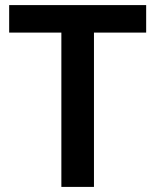

<svg xmlns="http://www.w3.org/2000/svg" viewBox="-20 -734 610 754"><path d="M349 0H221V-606H16V-714H554V-606H349Z"/></svg>

Font: Noto Sans Tangsa SemiBold
Style: Regular
Weight: 600
Version: Version 1.504